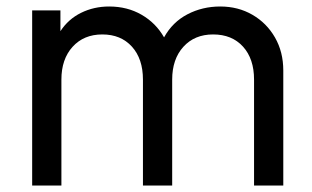

<svg xmlns="http://www.w3.org/2000/svg" viewBox="-20 -571 961 591"><path d="M79 0V-539H166V-475Q190 -512 229.5 -531.5Q269 -551 316 -551Q372 -551 416 -525.5Q460 -500 485 -456Q511 -503 557 -527Q603 -551 658 -551Q713 -551 757 -525.5Q801 -500 826.5 -455.5Q852 -411 852 -354V0H762V-326Q762 -390 728 -427.5Q694 -465 636 -465Q579 -465 544.5 -427Q510 -389 510 -326V0H420V-326Q420 -390 386 -427.5Q352 -465 295 -465Q238 -465 203.5 -427Q169 -389 169 -326V0Z"/></svg>

Font: Plus Jakarta Text
Style: Regular
Weight: 400
Designer: Gumpita Rahayu
Foundry: Tokotype Studio
Version: Version 1.000